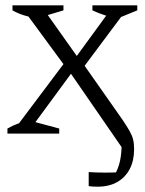

<svg xmlns="http://www.w3.org/2000/svg" viewBox="-20 -503 547 723"><path d="M347 200Q339 200 330.5 199.5Q322 199 314 198V145Q330 146 346.5 146.5Q363 147 378 147Q393 147 408.5 146.5Q424 146 439 145L411 157Q426 131 432 102.5Q438 74 438 40Q438 32 438 24.5Q438 17 437 9L451 70L235 -243L289 -269L442 -51Q458 -27 467.5 -10.5Q477 6 481 21.5Q485 37 485 58Q485 102 468.5 133.5Q452 165 421.5 182.5Q391 200 347 200ZM8 0V-19Q27 -30 47.5 -37.5Q68 -45 91 -49L203 -19V0ZM48 -18V-34L235 -283H289L264 -248L95 -18ZM119 -434Q93 -438 69.5 -445.5Q46 -453 27 -464V-483H219V-464ZM234 -241 76 -456V-473H141L280 -277H258L401 -473H450V-458L288 -241ZM426 -435Q399 -438 375 -445.5Q351 -453 328 -464V-483H497V-464Z"/></svg>

Font: Piazzolla 24pt Light
Style: Regular
Weight: 300
Designer: Juan Pablo del Peral
Foundry: Huerta Tipografica
Version: Version 2.005